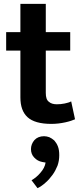

<svg xmlns="http://www.w3.org/2000/svg" viewBox="-20 -644 422 998"><path d="M345 -477V-381H218V-161C218 -138 223 -123 234 -115C244 -106 258 -102 275 -102C288 -102 302 -103 316 -106C330 -109 341 -112 350 -117L370 -24C359 -19 342 -13 319 -8C296 -3 272 0 247 0C189 0 148 -12 123 -35C98 -58 86 -92 86 -138V-381H12V-477H86V-624H218V-477ZM217 201 200 198C183 195 169 187 158 175C147 164 141 149 141 131C141 114 147 98 159 84C171 71 188 64 209 64C218 64 227 66 236 69C245 73 254 79 262 86C269 94 276 104 281 117C286 130 288 145 288 163C288 182 285 200 279 217C272 234 264 250 253 265C242 280 230 294 217 305C204 317 190 327 175 334L144 293C161 283 177 270 191 253C205 237 214 220 217 201Z"/></svg>

Font: Holmes&Hills Bold
Style: Bold
Weight: 500
Designer: Noopur Datye, Girish Dalvi, Yashodeep Gholap, Pallavi Karambelkar
Foundry: Ek Type
Version: ""